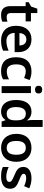

<svg xmlns="http://www.w3.org/2000/svg" viewBox="1353 -2153 810 3556"><g transform="rotate(90 1758.0 -375.0)"><path d="M293 -93C251 -93 222 -117 222 -167V-445H376V-543H222V-661H141L101 -546L21 -501V-445H93V-166C93 -29 166 10 260 10C308 10 353 0 381 -12V-108C355 -100 324 -93 293 -93Z M709 -553C559 -553 458 -453 458 -267C458 -82 571 10 731 10C811 10 863 -2 918 -28V-130C858 -103 806 -89 737 -89C645 -89 592 -145 589 -241H946V-307C946 -461 856 -553 709 -553ZM710 -458C786 -458 821 -405 822 -330H592C599 -415 643 -458 710 -458Z M1292 10C1363 10 1406 -1 1449 -27V-138C1406 -112 1361 -96 1300 -96C1217 -96 1172 -154 1172 -269C1172 -387 1214 -447 1302 -447C1341 -447 1383 -434 1425 -417L1463 -518C1425 -537 1371 -553 1303 -553C1149 -553 1040 -468 1040 -268C1040 -76 1136 10 1292 10Z M1640 -752C1601 -752 1569 -735 1569 -685C1569 -636 1601 -618 1640 -618C1679 -618 1711 -636 1711 -685C1711 -735 1679 -752 1640 -752ZM1704 -543H1575V0H1704Z M2043 10C2124 10 2172 -26 2202 -71H2207L2231 0H2331V-760H2202V-572C2202 -537 2208 -493 2211 -473H2206C2175 -518 2126 -553 2046 -553C1918 -553 1832 -456 1832 -270C1832 -86 1917 10 2043 10ZM2082 -94C2005 -94 1963 -154 1963 -268C1963 -382 2005 -448 2081 -448C2179 -448 2209 -384 2209 -269V-253C2208 -146 2175 -94 2082 -94Z M2977 -272C2977 -452 2870 -553 2720 -553C2558 -553 2459 -452 2459 -272C2459 -92 2567 10 2717 10C2877 10 2977 -92 2977 -272ZM2591 -272C2591 -387 2629 -448 2718 -448C2807 -448 2846 -387 2846 -272C2846 -158 2807 -94 2719 -94C2629 -94 2591 -158 2591 -272Z M3476 -157C3476 -251 3417 -286 3321 -324C3222 -363 3199 -377 3199 -410C3199 -439 3226 -455 3280 -455C3330 -455 3377 -439 3428 -417L3468 -512C3408 -539 3350 -553 3283 -553C3156 -553 3072 -502 3072 -404C3072 -313 3123 -278 3227 -236C3332 -193 3349 -175 3349 -144C3349 -109 3321 -86 3253 -86C3197 -86 3126 -106 3073 -131V-23C3123 0 3173 10 3249 10C3395 10 3476 -49 3476 -157Z"/></g></svg>

Font: Noto Kufi Arabic SemiBold
Style: Regular
Weight: 600
Designer: Monotype Design Team, David Williams, Khaled Hosny
Foundry: Google LLC
Version: Version 2.109